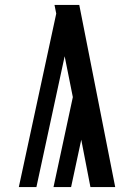

<svg xmlns="http://www.w3.org/2000/svg" viewBox="-20 -755 540 775"><path d="M56 0 207 -700 200 -735H300L445 0H345L308 -191L267 0H196L274 -363L241 -528L127 0Z"/></svg>

Font: Iosevka Curly Semibold
Style: Regular
Weight: 600
Monospace: yes
Designer: Belleve Invis
Foundry: Belleve Invis
Version: Version 22.1.2; ttfautohint (v1.8.4)